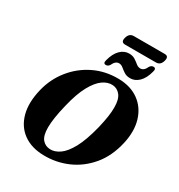

<svg xmlns="http://www.w3.org/2000/svg" viewBox="-235 -1179 1251 1345"><g transform="rotate(30 390.5 -506.5)"><path d="M509.5 -713.5Q607.5 -712 673.5 -664Q739.5 -616 764.5 -533.2Q789.5 -450.5 766 -345Q739 -225 671.8 -144.5Q604.5 -64 512.5 -24.2Q420.5 15.5 319 13Q220 11 154.5 -36.8Q89 -84.5 66 -169.8Q43 -255 71 -370Q95.5 -470 158 -548.2Q220.5 -626.5 310.8 -670.8Q401 -715 509.5 -713.5ZM338.5 -46Q375.5 -44.5 414.8 -71.2Q454 -98 490.8 -165Q527.5 -232 557.5 -352Q570.5 -407 576.8 -449.5Q583 -492 582.5 -524.5Q582.5 -589.5 558 -620.8Q533.5 -652 495.5 -654.5Q456 -657.5 416.2 -629.8Q376.5 -602 341 -537Q305.5 -472 279.5 -363Q264 -300 257 -252.8Q250 -205.5 250 -172Q250 -106 274.2 -76.8Q298.5 -47.5 338.5 -46ZM575.5 -757Q546 -757 526.2 -770Q506.5 -783 490.8 -796.2Q475 -809.5 457 -809.5Q428.5 -809.5 410 -769.5Q399.5 -752.5 382 -752.5Q358 -752.5 367.5 -783.5Q383 -842.5 414 -873.2Q445 -904 484.5 -904Q514 -904 533.8 -891Q553.5 -878 569.2 -865Q585 -852 603 -852Q632.5 -852 650 -892Q660.5 -909 678 -909Q702 -909 692.5 -878Q677 -818.5 645.8 -787.8Q614.5 -757 575.5 -757ZM403 -984.5Q414 -1026 451 -1026H700.5Q736.5 -1026 725 -985Q714 -943.5 677.5 -943.5H428Q391.5 -943.5 403 -984.5Z"/></g></svg>

Font: Fraunces 9pt
Style: Bold Italic
Weight: 700
Italic angle: -16°
Version: Version 1.000;[b76b70a41]